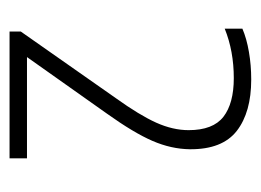

<svg xmlns="http://www.w3.org/2000/svg" viewBox="-92 -386 546 402"><g transform="rotate(90 181.0 -185.0)"><path d="M46 68V44.5L185.5 -154.5Q221 -204 236.8 -239Q252.5 -274 252.5 -307Q252.5 -358 224.5 -379.8Q196.5 -401.5 143.5 -401.5Q87 -401.5 40 -382.5V-419.5Q61 -428.5 88.8 -433.2Q116.5 -438 146.5 -438Q215 -438 254 -407.8Q293 -377.5 292.5 -309.5Q292 -270.5 275 -231.2Q258 -192 218 -136L99.5 31.5H311.5V68Z"/></g></svg>

Font: Encode Sans Semi Condensed ExtraLight
Style: Regular
Weight: 200
Width: 4
Designer: Multiple Designers
Foundry: Impallari Type
Version: Version 3.000; ttfautohint (v1.8.3) -l 8 -r 50 -G 200 -x 14 